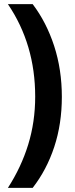

<svg xmlns="http://www.w3.org/2000/svg" viewBox="-20 -744 360 922"><path d="M277 -279Q277 -149 240.5 -38.5Q204 72 137 158H18Q82 59 115.5 -50Q149 -159 149 -280Q149 -531 18 -724H137Q203 -637 240 -523.5Q277 -410 277 -279Z"/></svg>

Font: Noto Sans Thai Cond
Style: Bold
Weight: 700
Width: 3
Designer: Monotype Design Team
Foundry: Monotype Imaging Inc.
Version: Version 2.002; ttfautohint (v1.8.4.7-5d5b)